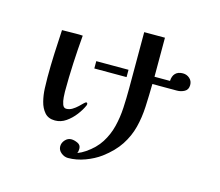

<svg xmlns="http://www.w3.org/2000/svg" viewBox="-109 -881 1218 1064"><g transform="rotate(15 500.0 -348.5)"><path d="M390 -272Q390 -268 389 -266Q377 -238 354.5 -208.5Q332 -179 303 -159Q274 -139 240 -139Q202 -139 181 -163Q160 -187 151 -223Q142 -259 140.5 -296Q139 -333 139 -360Q139 -428 142 -496.5Q145 -565 149 -633Q169 -633 188.5 -633.5Q208 -634 227 -634Q238 -634 248 -634Q258 -634 268 -633Q261 -552 257 -470.5Q253 -389 253 -308Q253 -298 254.5 -276Q256 -254 262.5 -236Q269 -218 284 -218Q302 -218 318.5 -228Q335 -238 348.5 -251Q362 -264 370 -272Q379 -281 383 -281Q390 -281 390 -272ZM914 -523Q914 -496 894 -485Q874 -474 851 -474H710Q709 -405 706 -342.5Q703 -280 688.5 -223.5Q674 -167 641 -116.5Q608 -66 548 -21Q510 7 461 25Q412 43 364 43Q343 43 324.5 28Q306 13 306 -9Q306 -29 321 -45.5Q336 -62 356 -62Q373 -62 392.5 -53Q412 -44 412 -23Q412 -16 411 -9.5Q410 -3 407 3Q431 -6 451 -20Q503 -55 531.5 -100Q560 -145 573 -197Q586 -249 589 -305Q592 -361 592 -417V-740H711V-516H800Q801 -544 816 -559.5Q831 -575 859 -575Q881 -575 897.5 -560.5Q914 -546 914 -523ZM562 -474H377V-516H562Z"/></g></svg>

Font: Kaisei Decol
Style: Bold
Weight: 700
Designer: Font-Kai, 金井和夫
Foundry: KAZUO KANAI
Version: Version 5.003